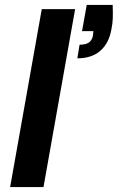

<svg xmlns="http://www.w3.org/2000/svg" viewBox="-20 -757 477 777"><path d="M21 0 149 -720H284L156 0ZM293 -521 302 -576Q326 -576 339 -584.5Q352 -593 356 -612L358 -631H312L331 -737H436Q437 -708 436.5 -685.5Q436 -663 431 -639Q421 -582 386 -551.5Q351 -521 293 -521Z"/></svg>

Font: DM Sans 17pt
Style: Bold Italic
Weight: 700
Italic angle: -10°
Version: Version 4.004;gftools[0.9.30]